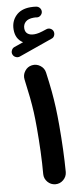

<svg xmlns="http://www.w3.org/2000/svg" viewBox="-111 -1002 484 1105"><g transform="rotate(-10 131.5 -449.5)"><path d="M4.4 -714.8Q0 -726.1 5.9 -738.5Q11.7 -751 23.9 -754.9L77.1 -773.4Q36.1 -798.8 36.1 -853.5Q36.1 -901.4 67.1 -932.9Q98.1 -964.4 153.3 -964.4Q170.9 -964.4 186.5 -961.9Q199.2 -960 207 -950.2Q214.8 -940.4 213.9 -928.2Q212.9 -916 202.6 -907.2Q192.4 -898.4 179.7 -900.4Q173.3 -901.9 161.6 -901.9Q129.4 -901.9 113.5 -887.2Q97.7 -872.6 97.7 -849.6Q97.7 -828.6 111.6 -817.9Q125.5 -807.1 149.4 -807.1Q162.6 -807.1 177.5 -810.3Q192.4 -813.5 222.2 -823.7Q235.4 -828.1 247.3 -821.3Q259.3 -814.5 262.2 -801.8Q264.6 -789.6 259 -778.8Q253.4 -768.1 242.7 -765.1L44.4 -695.3Q32.7 -691.4 20.8 -697Q8.8 -702.6 4.4 -714.8ZM48.3 -560.5Q44.9 -586.9 61.3 -608.6Q77.6 -630.4 104 -633.8Q130.4 -637.2 152.1 -620.8Q173.8 -604.5 177.2 -578.1Q186 -514.2 190.7 -465.1Q195.3 -416 197.3 -369.6Q199.2 -323.2 199.2 -266.1Q199.2 -196.8 196.8 -126.2Q194.3 -55.7 189.5 4.9Q187 31.2 166.3 48.8Q145.5 66.4 118.7 64Q92.3 61.5 75 41Q57.6 20.5 59.6 -5.9Q64.9 -66.4 67.4 -136Q69.8 -205.6 69.8 -272.9Q69.8 -324.7 67.9 -366Q65.9 -407.2 61.3 -452.4Q56.6 -497.6 48.3 -560.5Z"/></g></svg>

Font: Mikhak-FD Bold
Style: Regular
Weight: 700
Designer: Amin Abedi
Version: Version 3.3